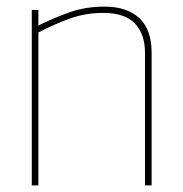

<svg xmlns="http://www.w3.org/2000/svg" viewBox="-20 -560 554 580"><path d="M76 0V-530H96V-483Q145 -507 192 -523.5Q239 -540 296 -540Q363 -540 400.5 -505.5Q438 -471 438 -401V0H418V-401Q418 -457 387.5 -489Q357 -521 292 -521Q239 -521 192.5 -504.5Q146 -488 96 -462V0Z"/></svg>

Font: Georama Thin
Style: Regular
Weight: 100
Designer: Jean-Baptiste Levee
Foundry: Production Type
Version: Version 1.000